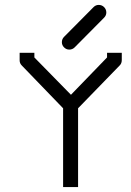

<svg xmlns="http://www.w3.org/2000/svg" viewBox="-20 -812 532 782"><path d="M232 -640Q232 -653 241 -662L361 -783Q370 -792 382 -792Q395 -792 404 -783Q413 -774 413 -761Q413 -749 404 -740L284 -619Q275 -610 262 -610Q250 -610 241 -619Q232 -628 232 -640ZM298 -371V-50H237V-371L69 -545Q60 -554 60 -566V-597H120V-578L269 -426L416 -578V-597H476V-568Q476 -554 468 -546Z"/></svg>

Font: IBM 3270 Semi-Condensed
Style: Condensed
Weight: 400
Monospace: yes
Version: Version 2.3.1